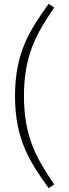

<svg xmlns="http://www.w3.org/2000/svg" viewBox="-20 -855 364 1010"><path d="M236 -835C139 -699 59 -581 59 -350C59 -119 139 -1 236 135L265 115C176 -16 106 -132 106 -350C106 -569 176 -684 265 -815Z"/></svg>

Font: Fira Sans ExtraLight
Style: Regular
Weight: 200
Designer: bBox Type GmbH & Carrois Corporate GbR & Edenspiekermann AG
Foundry: bBox Type GmbH & Carrois Corporate GbR & Edenspiekermann AG
Version: Version 4.300;PS 004.300;hotconv 1.0.88;makeotf.lib2.5.64775